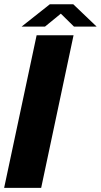

<svg xmlns="http://www.w3.org/2000/svg" viewBox="-21 -908 487 928"><path d="M-1 0 156 -737.5H334.5L178 0ZM83.5 -779.5 220 -887.5H333L446 -779.5H336.5L273 -842L196.5 -779.5Z"/></svg>

Font: Epilogue ExtraBold
Style: Italic
Weight: 800
Italic angle: -12°
Designer: Tyler Finck
Foundry: Etcetera Type Co
Version: Version 2.111; ttfautohint (v1.8.3)